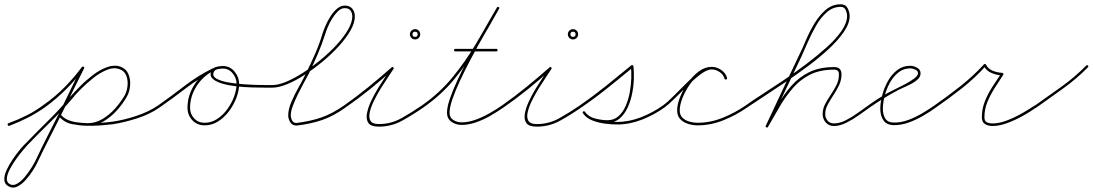

<svg xmlns="http://www.w3.org/2000/svg" viewBox="-26 -574 5099 896"><path d="M18 13Q12 15 10 9Q8 3 14 1Q60 -16 100.5 -36.5Q141 -57 181 -87Q232 -123 275.5 -167Q319 -211 356 -261Q356 -261 356 -261Q356 -261 356 -261Q360 -265 365 -262Q369 -258 366 -253Q328 -203 283.5 -158.5Q239 -114 189 -77Q147 -47 106 -26Q65 -5 18 13Q18 13 18 13Q18 13 18 13ZM356 -260Q358 -265 364 -262Q369 -260 366 -254Q342 -207 319 -159.5Q296 -112 272 -64Q242 -2 210.5 59Q179 120 149 183Q143 197 128.5 220Q114 243 94.5 265Q75 287 54 297Q33 307 13 295Q-6 284 -6 263Q-6 242 6 217Q18 192 35 167Q52 142 68.5 122.5Q85 103 94 95Q147 40 200.5 -12.5Q254 -65 303 -124Q320 -143 347 -170.5Q374 -198 406.5 -223Q439 -248 473 -260.5Q507 -273 536 -263Q536 -263 536 -263Q536 -263 536 -263Q536 -263 536 -263Q536 -263 536 -263Q563 -253 573.5 -227.5Q584 -202 581 -173Q578 -144 566 -123Q566 -123 566 -123Q566 -123 566 -123Q566 -123 566 -123Q548 -91 520 -59.5Q492 -28 457 -7.5Q422 13 382 13Q382 13 382 13Q382 13 382 13Q348 12 312 5.5Q276 -1 252 -28Q252 -28 252 -28Q252 -28 252 -28Q248 -32 252 -36Q256 -40 260 -36Q283 -11 317 -5.5Q351 0 382 1Q382 1 382 1Q382 1 382 1Q420 1 453 -19Q486 -39 512 -68.5Q538 -98 556 -129Q556 -129 556 -129Q556 -129 556 -129Q556 -129 556 -129Q566 -147 569 -172.5Q572 -198 563.5 -220.5Q555 -243 532 -251Q532 -251 532 -251Q532 -251 532 -251Q532 -251 532 -251Q505 -261 473 -248Q441 -235 410 -210.5Q379 -186 353 -160Q327 -134 313 -116Q263 -57 209 -4.5Q155 48 102 103Q96 110 81 127.5Q66 145 49.5 168Q33 191 20.5 214.5Q8 238 6 257Q4 276 19 285Q35 294 53.5 283.5Q72 273 89.5 252Q107 231 120 210Q133 189 139 177Q168 115 199.5 53.5Q231 -8 262 -70Q285 -117 308 -165Q331 -213 356 -260Q356 -260 356 -260Q356 -260 356 -260ZM252 -28Q248 -32 252 -36Q256 -40 260 -36Q277 -17 307.5 -8.5Q338 0 373 1Q408 2 441 -0.5Q474 -3 497 -6Q497 -6 497 -6Q497 -6 497 -6Q549 -13 608.5 -32.5Q668 -52 712 -82Q712 -82 712 -82Q712 -82 712 -82Q716 -85 720 -80Q723 -76 718 -72Q674 -41 613 -21.5Q552 -2 499 6Q499 6 499 6Q499 6 499 6Q474 9 439.5 11.5Q405 14 368.5 12.5Q332 11 301 1.5Q270 -8 252 -28Q252 -28 252 -28Q252 -28 252 -28Z M710 -74Q707 -78 712 -82Q773 -125 836 -173.5Q899 -222 967 -255Q967 -255 967 -255Q967 -255 967 -255Q972 -257 975 -252Q977 -247 972 -244Q905 -211 842.5 -163Q780 -115 718 -72Q714 -69 710 -74ZM967 -255Q972 -257 975 -252Q977 -247 972 -244Q923 -221 892 -173Q861 -125 861 -71Q861 -42 880 -21.5Q899 -1 929 -1Q960 -1 987 -18.5Q1014 -36 1034.5 -64Q1055 -92 1066.5 -123.5Q1078 -155 1078 -183Q1078 -209 1060 -231.5Q1042 -254 1014 -254Q1003 -254 989 -251Q975 -248 971 -236Q971 -236 971 -236Q971 -236 971 -236Q964 -218 985 -206.5Q1006 -195 1041.5 -189Q1077 -183 1115 -180.5Q1153 -178 1182.5 -177.5Q1212 -177 1220 -177Q1226 -177 1232.5 -177Q1239 -177 1246 -177Q1252 -177 1252 -171Q1252 -165 1246 -165Q1237 -165 1211 -165Q1185 -165 1150 -166Q1115 -167 1078.5 -171Q1042 -175 1012.5 -183.5Q983 -192 967.5 -205.5Q952 -219 959 -240Q959 -240 959 -240Q959 -240 959 -240Q965 -257 982 -261.5Q999 -266 1014 -266Q1047 -266 1068.5 -240Q1090 -214 1090 -183Q1090 -152 1077.5 -118.5Q1065 -85 1043 -55.5Q1021 -26 992 -7.5Q963 11 929 11Q894 11 871.5 -13Q849 -37 849 -71Q849 -129 882 -180Q915 -231 967 -255Q967 -255 967 -255Q967 -255 967 -255Z M1240 -171Q1240 -177 1246 -177Q1273 -177 1311 -193Q1349 -209 1390.5 -236Q1432 -263 1472.5 -296.5Q1513 -330 1546 -366Q1579 -402 1598.5 -436Q1618 -470 1618 -497Q1618 -514 1609.5 -525Q1601 -536 1583 -536Q1566 -536 1551.5 -522Q1537 -508 1524.5 -488Q1512 -468 1503.5 -447.5Q1495 -427 1491 -413Q1476 -366 1456.5 -321Q1437 -276 1416 -232Q1407 -215 1393 -189.5Q1379 -164 1365 -135.5Q1351 -107 1341 -81Q1331 -55 1331 -36Q1331 -24 1337 -12Q1343 0 1358 0Q1358 0 1357 0Q1357 0 1357 0Q1422 -8 1473 -25.5Q1524 -43 1580 -82Q1580 -82 1580 -82Q1580 -82 1580 -82Q1584 -85 1588 -80Q1591 -76 1586 -72Q1530 -32 1477.5 -14Q1425 4 1359 12Q1359 12 1358 12Q1358 12 1358 12Q1338 12 1328.5 -3.5Q1319 -19 1319 -36Q1319 -64 1334 -99Q1349 -134 1368 -167.5Q1387 -201 1399 -226Q1422 -272 1443 -319.5Q1464 -367 1479 -417Q1484 -433 1493.5 -455Q1503 -477 1516.5 -498Q1530 -519 1547 -533.5Q1564 -548 1583 -548Q1606 -548 1618 -533.5Q1630 -519 1630 -497Q1630 -468 1610 -432.5Q1590 -397 1556 -359.5Q1522 -322 1480.5 -287.5Q1439 -253 1396 -225Q1353 -197 1313.5 -181Q1274 -165 1246 -165Q1240 -165 1240 -171Z M1586 -72Q1581 -69 1578 -74Q1575 -79 1580 -82Q1637 -122 1693 -167.5Q1749 -213 1801 -259Q1805 -263 1809 -260Q1813 -256 1810 -252Q1802 -239 1786 -215.5Q1770 -192 1752 -163Q1734 -134 1719.5 -104.5Q1705 -75 1699.5 -50Q1694 -25 1703 -10Q1712 5 1742 5Q1799 5 1848.5 -23Q1898 -51 1943 -82Q1943 -82 1943 -82Q1943 -82 1943 -82Q1947 -85 1951 -80Q1954 -76 1949 -72Q1903 -40 1852 -11.5Q1801 17 1742 17Q1706 17 1694 1Q1682 -15 1686 -41.5Q1690 -68 1704.5 -99.5Q1719 -131 1738 -162Q1757 -193 1774 -218.5Q1791 -244 1800 -258Q1803 -263 1808 -258Q1813 -254 1809 -251Q1757 -203 1700.5 -157.5Q1644 -112 1586 -72Q1586 -72 1586 -72Q1586 -72 1586 -72ZM1923 -414Q1923 -426 1911 -426Q1899 -426 1899 -414Q1899 -402 1911 -402Q1923 -402 1923 -414ZM1887 -414Q1887 -424 1894 -431Q1901 -438 1911 -438Q1921 -438 1928 -431Q1935 -424 1935 -414Q1935 -404 1928 -397Q1921 -390 1911 -390Q1901 -390 1894 -397Q1887 -404 1887 -414Z M1949 -72Q1945 -69 1941 -74Q1938 -78 1943 -82Q2026 -140 2086 -213.5Q2146 -287 2195 -369.5Q2244 -452 2293 -539Q2296 -544 2301 -541Q2306 -538 2303 -533Q2291 -511 2269.5 -474Q2248 -437 2221.5 -390.5Q2195 -344 2169 -294.5Q2143 -245 2121 -198Q2099 -151 2085.5 -112Q2072 -73 2072 -48Q2072 -25 2089.5 -14Q2107 -3 2128 -3Q2160 -3 2194 -15.5Q2228 -28 2259.5 -46Q2291 -64 2317 -82Q2321 -85 2325 -80Q2328 -76 2323 -72Q2297 -54 2264.5 -35Q2232 -16 2196.5 -3.5Q2161 9 2128 9Q2102 9 2081 -5.5Q2060 -20 2060 -48Q2060 -74 2073.5 -113.5Q2087 -153 2109 -200.5Q2131 -248 2157.5 -298Q2184 -348 2210 -394.5Q2236 -441 2258 -478.5Q2280 -516 2293 -539Q2296 -544 2301 -541Q2306 -538 2303 -533Q2254 -445 2204.5 -362Q2155 -279 2094.5 -205Q2034 -131 1949 -72Q1949 -72 1949 -72Q1949 -72 1949 -72ZM2099 -334Q2093 -334 2093 -340Q2093 -346 2099 -346Q2147 -346 2194.5 -346Q2242 -346 2290 -346Q2290 -346 2290 -346Q2290 -346 2290 -346Q2296 -346 2296 -340Q2296 -334 2290 -334Q2242 -334 2194.5 -334Q2147 -334 2099 -334Q2099 -334 2099 -334Q2099 -334 2099 -334Z M2323 -72Q2318 -69 2315 -74Q2312 -79 2317 -82Q2374 -122 2430 -167.5Q2486 -213 2538 -259Q2542 -263 2546 -260Q2550 -256 2547 -252Q2539 -239 2523 -215.5Q2507 -192 2489 -163Q2471 -134 2456.5 -104.5Q2442 -75 2436.5 -50Q2431 -25 2440 -10Q2449 5 2479 5Q2536 5 2585.5 -23Q2635 -51 2680 -82Q2680 -82 2680 -82Q2680 -82 2680 -82Q2684 -85 2688 -80Q2691 -76 2686 -72Q2640 -40 2589 -11.5Q2538 17 2479 17Q2443 17 2431 1Q2419 -15 2423 -41.5Q2427 -68 2441.5 -99.5Q2456 -131 2475 -162Q2494 -193 2511 -218.5Q2528 -244 2537 -258Q2540 -263 2545 -258Q2550 -254 2546 -251Q2494 -203 2437.5 -157.5Q2381 -112 2323 -72Q2323 -72 2323 -72Q2323 -72 2323 -72ZM2660 -414Q2660 -426 2648 -426Q2636 -426 2636 -414Q2636 -402 2648 -402Q2660 -402 2660 -414ZM2624 -414Q2624 -424 2631 -431Q2638 -438 2648 -438Q2658 -438 2665 -431Q2672 -424 2672 -414Q2672 -404 2665 -397Q2658 -390 2648 -390Q2638 -390 2631 -397Q2624 -404 2624 -414Z M2686 -72Q2681 -69 2678 -74Q2675 -79 2680 -82Q2742 -125 2802 -173Q2862 -221 2920 -269Q2923 -271 2926 -270Q2930 -268 2930 -265Q2933 -241 2932 -207Q2931 -173 2924 -137.5Q2917 -102 2902.5 -71Q2888 -40 2865 -20.5Q2842 -1 2809 -1Q2779 -1 2746 -10Q2713 -19 2694 -46Q2691 -50 2696 -54Q2700 -57 2704 -52Q2718 -32 2745 -22Q2772 -12 2801.5 -8.5Q2831 -5 2853 -5Q2910 -5 2966 -27Q3022 -49 3068 -82Q3072 -85 3076 -80Q3079 -76 3074 -72Q3027 -38 2969.5 -15.5Q2912 7 2853 7Q2829 7 2797.5 3Q2766 -1 2738 -12Q2710 -23 2694 -46Q2691 -50 2696 -54Q2700 -57 2704 -52Q2720 -29 2751 -21Q2782 -13 2809 -13Q2839 -13 2860 -31.5Q2881 -50 2894 -80Q2907 -110 2913 -144Q2919 -178 2920 -210Q2921 -242 2918 -264Q2918 -267 2924 -264Q2930 -262 2928 -260Q2869 -211 2809 -163Q2749 -115 2686 -72Q2686 -72 2686 -72Q2686 -72 2686 -72Z M3066 -74Q3063 -78 3068 -82Q3090 -98 3119 -127.5Q3148 -157 3179.5 -188Q3211 -219 3240.5 -240.5Q3270 -262 3295 -262Q3318 -262 3339 -247.5Q3360 -233 3367 -211Q3367 -211 3367 -211Q3367 -211 3367 -211Q3368 -205 3363 -203Q3357 -202 3355 -207Q3350 -226 3332 -238Q3314 -250 3295 -250Q3274 -250 3245 -228.5Q3216 -207 3184.5 -176Q3153 -145 3124 -116Q3095 -87 3074 -72Q3070 -69 3066 -74ZM3367 -211Q3368 -205 3363 -203Q3357 -202 3355 -207Q3350 -226 3332 -238Q3314 -250 3295 -250Q3267 -250 3240.5 -230Q3214 -210 3192.5 -179Q3171 -148 3158.5 -115.5Q3146 -83 3146 -59Q3146 -37 3159 -24.5Q3172 -12 3191 -6.5Q3210 -1 3229 -1Q3289 -1 3347 -24.5Q3405 -48 3454 -82Q3454 -82 3454 -82Q3454 -82 3454 -82Q3458 -85 3462 -80Q3465 -76 3460 -72Q3410 -37 3350.5 -13Q3291 11 3229 11Q3207 11 3185 4Q3163 -3 3148.5 -18Q3134 -33 3134 -59Q3134 -86 3147.5 -120.5Q3161 -155 3184 -187.5Q3207 -220 3235.5 -241Q3264 -262 3295 -262Q3318 -262 3339 -248Q3360 -234 3367 -211Q3367 -211 3367 -211Q3367 -211 3367 -211Z M3460 -72Q3456 -69 3452 -74Q3449 -78 3454 -82Q3483 -103 3529 -132.5Q3575 -162 3628.5 -198Q3682 -234 3734.5 -273.5Q3787 -313 3831 -352.5Q3875 -392 3901 -429.5Q3927 -467 3927 -499Q3927 -513 3920.5 -527.5Q3914 -542 3897 -542Q3861 -542 3832.5 -517Q3804 -492 3782.5 -454.5Q3761 -417 3744 -378Q3727 -339 3714 -310Q3675 -228 3636 -146Q3597 -64 3558 18Q3558 18 3558 18Q3558 18 3558 18Q3556 23 3550 20Q3545 18 3548 12Q3586 -70 3625 -152Q3664 -234 3703 -316Q3718 -346 3735 -386.5Q3752 -427 3775 -465Q3798 -503 3828 -528.5Q3858 -554 3897 -554Q3920 -554 3929.5 -536Q3939 -518 3939 -499Q3939 -465 3912.5 -426Q3886 -387 3842.5 -346.5Q3799 -306 3746 -266.5Q3693 -227 3639 -190.5Q3585 -154 3538 -123.5Q3491 -93 3460 -72Q3460 -72 3460 -72Q3460 -72 3460 -72ZM3558 18Q3555 23 3550 20Q3545 17 3548 12Q3576 -38 3604.5 -86.5Q3633 -135 3668 -174.5Q3703 -214 3751 -237.5Q3799 -261 3867 -261Q3901 -261 3901 -227Q3901 -200 3889.5 -176Q3878 -152 3863 -129.5Q3848 -107 3836.5 -85.5Q3825 -64 3825 -42Q3825 -24 3836 -11Q3847 2 3866 2Q3892 2 3921.5 -13Q3951 -28 3978.5 -48Q4006 -68 4026 -82Q4026 -82 4026 -82Q4026 -82 4026 -82Q4030 -85 4034 -80Q4037 -76 4032 -72Q4012 -58 3983.5 -37.5Q3955 -17 3924 -1.5Q3893 14 3866 14Q3842 14 3827.5 -2.5Q3813 -19 3813 -42Q3813 -66 3824.5 -88Q3836 -110 3851 -132Q3866 -154 3877.5 -177Q3889 -200 3889 -227Q3889 -249 3867 -249Q3801 -249 3755 -226Q3709 -203 3675 -164Q3641 -125 3613.5 -78Q3586 -31 3558 18Q3558 18 3558 18Q3558 18 3558 18Z M4024 -74Q4021 -78 4026 -82Q4048 -98 4071.5 -113Q4095 -128 4120 -142Q4129 -147 4151 -157.5Q4173 -168 4197.5 -181Q4222 -194 4240 -207.5Q4258 -221 4258 -232Q4258 -244 4244.5 -249.5Q4231 -255 4222 -255Q4190 -255 4166 -235.5Q4142 -216 4126 -186.5Q4110 -157 4102 -124.5Q4094 -92 4094 -66Q4094 -39 4105.5 -20.5Q4117 -2 4147 -2Q4180 -2 4213.5 -14.5Q4247 -27 4278 -45.5Q4309 -64 4335 -82Q4335 -82 4335 -82Q4335 -82 4335 -82Q4339 -85 4343 -80Q4346 -76 4341 -72Q4315 -53 4282.5 -34Q4250 -15 4215.5 -2.5Q4181 10 4147 10Q4112 10 4097 -12Q4082 -34 4082 -66Q4082 -95 4091 -129.5Q4100 -164 4117.5 -195.5Q4135 -227 4161 -247Q4187 -267 4222 -267Q4237 -267 4253.5 -258Q4270 -249 4270 -232Q4270 -215 4256 -203Q4238 -187 4213 -176Q4188 -165 4166 -154Q4132 -136 4098.5 -115.5Q4065 -95 4032 -72Q4028 -69 4024 -74Z M4333 -74Q4330 -79 4335 -82Q4394 -123 4455.5 -171.5Q4517 -220 4566 -274Q4567 -276 4571 -275Q4574 -275 4575 -273Q4585 -252 4607.5 -243.5Q4630 -235 4651 -234Q4654 -234 4656 -231Q4658 -227 4656 -225Q4636 -195 4616 -163.5Q4596 -132 4582 -98.5Q4568 -65 4568 -27Q4568 -9 4579 -3.5Q4590 2 4606 2Q4637 2 4673.5 -12Q4710 -26 4744 -45.5Q4778 -65 4803 -82Q4807 -85 4811 -80Q4814 -76 4809 -72Q4784 -54 4748.5 -34Q4713 -14 4675.5 0Q4638 14 4606 14Q4585 14 4570.5 5Q4556 -4 4556 -27Q4556 -66 4570 -101Q4584 -136 4604.5 -168Q4625 -200 4646 -231Q4648 -234 4651 -228Q4654 -222 4651 -222Q4626 -223 4601 -233.5Q4576 -244 4565 -267Q4563 -270 4570 -269Q4576 -268 4574 -266Q4525 -211 4463.5 -162.5Q4402 -114 4341 -72Q4336 -69 4333 -74Z M4809 -71Q4805 -67 4801 -72Q4798 -77 4803 -81Q4864 -124 4927 -169Q4990 -214 5043 -268Q5047 -272 5051 -268Q5055 -264 5051 -260Q4998 -206 4934.5 -160.5Q4871 -115 4809 -71Q4809 -71 4809 -71Q4809 -71 4809 -71Z"/></svg>

Font: FRB American Cursive Thin
Style: Italic
Weight: 100
Italic angle: -25°
Version: Version 2.0;Modular Font Editor K font №1